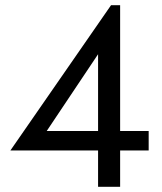

<svg xmlns="http://www.w3.org/2000/svg" viewBox="-20 -720 623 740"><path d="M20 -140H358V0H443V-140H553V-215H443V-700H408ZM358 -215H160L358 -511Z"/></svg>

Font: Jost-400-Book
Style: Regular
Weight: 400
Version: Version 3.200; ttfautohint (v0.97) -l 8 -r 50 -G 200 -x 14 -